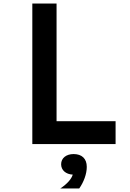

<svg xmlns="http://www.w3.org/2000/svg" viewBox="-20 -820 740 1093"><path d="M164 0H638V-130H302V-800H164ZM323 253H431C457 216 474 170 474 130C474 83 446 57 399 57C357 57 328 80 328 115C328 149 355 172 394 174C388 197 363 227 323 253Z"/></svg>

Font: Martian Mono Std Md
Style: Regular
Weight: 500
Monospace: yes
Designer: Roman Shamin
Foundry: Evil Martians
Version: Version 1.000